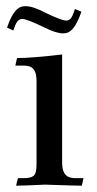

<svg xmlns="http://www.w3.org/2000/svg" viewBox="-20 -602 314 623"><path d="M245.6 0.5Q223.6 0.5 126.5 -2.9Q54.2 0.5 32.2 0.5L38.1 -23.9H57.1Q79.6 -23.9 89.1 -31.5Q98.6 -39.1 98.6 -69.8V-337.4Q98.6 -360.8 92.5 -371.8Q86.4 -382.8 76.9 -386Q67.4 -389.2 57.1 -389.2H29.8L35.2 -413.6Q82 -413.6 181.6 -425.3V-75.7Q181.6 -52.7 188 -41.7Q194.3 -30.8 203.9 -27.3Q213.4 -23.9 223.1 -23.9H251ZM184.6 -493.7Q162.1 -493.7 123.5 -513.2Q66.4 -540.5 52.7 -540.5Q43.9 -540.5 37.6 -533.9Q31.2 -527.3 23.4 -503.4Q21 -503.4 15.1 -506.8L2.9 -512.2Q21.5 -567.9 45.4 -578.6Q52.7 -582 62.5 -582Q87.4 -582 126.5 -561Q180.2 -535.2 194.8 -535.2Q203.1 -535.2 209.2 -541.7Q215.3 -548.3 223.1 -572.8L244.1 -564Q225.1 -508.3 201.7 -497.1Q194.3 -493.7 184.6 -493.7Z"/></svg>

Font: Quaaykop
Style: Regular
Weight: 400
Designer: Tup Wanders
Foundry: Free font, DO NOT SELL
Version: Version 1.00;July 31, 2023;FontCreator 11.5.0.2430 64-bit